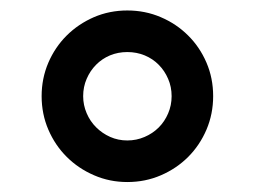

<svg xmlns="http://www.w3.org/2000/svg" viewBox="-20 -753 496 374"><path d="M228 -732.6Q262.8 -732.6 293.1 -719.6Q323.5 -706.7 346.2 -684.1Q369 -661.6 382.1 -631.2Q395.2 -600.9 395.2 -565.7Q395.2 -531.2 382.3 -500.7Q369.3 -470.2 346.6 -447.4Q323.9 -424.7 293.5 -411.6Q263.1 -398.4 228 -398.4Q193.5 -398.4 163.2 -411.6Q132.8 -424.7 110.1 -447.3Q87.4 -469.8 74.2 -500.4Q61.1 -530.9 61.1 -565.7Q61.1 -600.1 74 -630.5Q87 -660.9 109.7 -683.6Q132.5 -706.3 162.8 -719.5Q193.2 -732.6 228 -732.6ZM142 -565.7Q142 -548.3 148.8 -532.5Q155.5 -516.7 167.3 -505Q179 -493.3 194.6 -486.3Q210.2 -479.4 228 -479.4Q245.7 -479.4 261.5 -486.2Q277.3 -492.9 289.1 -504.6Q300.8 -516.3 307.5 -532.1Q314.3 -547.9 314.3 -565.7Q314.3 -583.8 307.5 -599.4Q300.8 -615.1 289.2 -626.8Q277.7 -638.5 261.9 -645.1Q246.1 -651.6 228 -651.6Q209.9 -651.6 194.2 -645.1Q178.6 -638.5 167.1 -626.8Q155.5 -615.1 148.8 -599.4Q142 -583.8 142 -565.7Z"/></svg>

Font: Inter P Medium
Style: Regular
Weight: 500
Designer: Rasmus Andersson
Foundry: rsms
Version: Version 3.018;git-588b23468